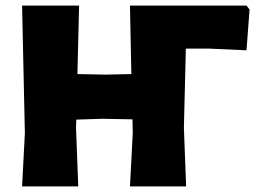

<svg xmlns="http://www.w3.org/2000/svg" viewBox="-20 -667 922 687"><path d="M59 0 69 -190 59 -647H263L257 -402L358 -400L450 -402L445 -647H862L873 -633L862 -487L730 -493H645L638 -210L646 0H445L455 -190L454 -240L346 -242L253 -239L252 -210L260 0Z"/></svg>

Font: Alegreya Sans SC Black
Style: Regular
Weight: 900
Designer: Juan Pablo del Peral
Foundry: Huerta Tipografica
Version: Version 2.007